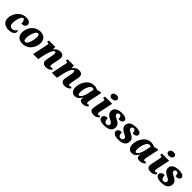

<svg xmlns="http://www.w3.org/2000/svg" viewBox="595 -2865 4965 4965"><g transform="rotate(45 3077.5 -383.0)"><path d="M265 10C402 10 464 -50 464 -108C464 -133 456 -151 447 -162C420 -118 385 -74 318 -74C252 -74 217 -119 217 -199C217 -310 265 -479 327 -479C367 -479 391 -417 390 -341C495 -341 529 -391 529 -436C529 -497 483 -546 373 -546C154 -546 38 -342 38 -193C38 -57 139 10 265 10Z M771 10C999 10 1100 -193 1100 -339C1100 -485 1007 -546 894 -546C668 -546 561 -350 561 -197C561 -59 647 10 771 10ZM794 -74C759 -74 739 -102 739 -168C739 -277 795 -469 871 -469C903 -469 924 -443 924 -380C924 -283 878 -74 794 -74Z M1633 10C1716 10 1770 -28 1800 -66L1773 -103C1752 -88 1738 -80 1722 -80C1702 -80 1691 -95 1691 -122C1691 -149 1698 -177 1705 -214L1724 -313C1731 -349 1742 -397 1742 -432C1742 -492 1714 -546 1624 -546C1544 -546 1492 -517 1439 -445H1437L1436 -536H1204L1193 -476H1217C1250 -476 1254 -466 1254 -450C1254 -433 1249 -412 1245 -396L1161 0H1344L1392 -212C1409 -297 1465 -448 1518 -448C1545 -448 1549 -418 1549 -395C1549 -362 1538 -310 1533 -284L1517 -204C1508 -160 1503 -129 1502 -102C1501 -33 1549 10 1633 10Z M2318 10C2401 10 2455 -28 2485 -66L2458 -103C2437 -88 2423 -80 2407 -80C2387 -80 2376 -95 2376 -122C2376 -149 2383 -177 2390 -214L2409 -313C2416 -349 2427 -397 2427 -432C2427 -492 2399 -546 2309 -546C2229 -546 2177 -517 2124 -445H2122L2121 -536H1889L1878 -476H1902C1935 -476 1939 -466 1939 -450C1939 -433 1934 -412 1930 -396L1846 0H2029L2077 -212C2094 -297 2150 -448 2203 -448C2230 -448 2234 -418 2234 -395C2234 -362 2223 -310 2218 -284L2202 -204C2193 -160 2188 -129 2187 -102C2186 -33 2234 10 2318 10Z M2681 10C2786 10 2819 -38 2867 -123H2873C2869 -102 2868 -85 2868 -74C2868 -16 2911 10 2973 10C3056 10 3098 -24 3133 -50L3110 -97C3094 -86 3086 -79 3070 -79C3052 -79 3037 -93 3037 -125C3037 -151 3050 -206 3055 -228L3120 -535H3055L2998 -512C2968 -526 2902 -546 2850 -546C2649 -546 2540 -325 2540 -169C2540 -67 2589 10 2681 10ZM2761 -80C2737 -80 2718 -99 2718 -168C2718 -273 2771 -471 2869 -471C2889 -471 2908 -463 2919 -447L2885 -288C2865 -186 2809 -80 2761 -80Z M3420 -620C3479 -620 3536 -651 3536 -709C3536 -758 3492 -776 3445 -776C3387 -776 3332 -754 3332 -686C3332 -641 3372 -620 3420 -620ZM3381 10C3466 10 3505 -26 3537 -65L3512 -101C3494 -86 3484 -80 3465 -80C3445 -80 3432 -95 3432 -120C3432 -145 3436 -164 3446 -209L3516 -536H3253L3242 -476H3263C3297 -476 3306 -468 3306 -445C3306 -427 3302 -402 3295 -375L3264 -225C3248 -154 3244 -118 3244 -96C3244 -26 3293 10 3381 10Z M3757 10C3931 10 4013 -56 4013 -173C4013 -243 3981 -288 3880 -337C3817 -368 3780 -387 3782 -429C3783 -458 3804 -483 3846 -483C3900 -483 3913 -422 3912 -369C3998 -369 4051 -393 4051 -454C4051 -504 4005 -546 3861 -546C3714 -546 3624 -485 3624 -379C3624 -304 3673 -257 3762 -212C3823 -182 3859 -166 3859 -123C3859 -83 3827 -57 3780 -57C3718 -57 3696 -123 3698 -195C3627 -195 3564 -165 3564 -97C3564 -30 3641 10 3757 10Z M4274 10C4448 10 4530 -56 4530 -173C4530 -243 4498 -288 4397 -337C4334 -368 4297 -387 4299 -429C4300 -458 4321 -483 4363 -483C4417 -483 4430 -422 4429 -369C4515 -369 4568 -393 4568 -454C4568 -504 4522 -546 4378 -546C4231 -546 4141 -485 4141 -379C4141 -304 4190 -257 4279 -212C4340 -182 4376 -166 4376 -123C4376 -83 4344 -57 4297 -57C4235 -57 4213 -123 4215 -195C4144 -195 4081 -165 4081 -97C4081 -30 4158 10 4274 10Z M4766 10C4871 10 4904 -38 4952 -123H4958C4954 -102 4953 -85 4953 -74C4953 -16 4996 10 5058 10C5141 10 5183 -24 5218 -50L5195 -97C5179 -86 5171 -79 5155 -79C5137 -79 5122 -93 5122 -125C5122 -151 5135 -206 5140 -228L5205 -535H5140L5083 -512C5053 -526 4987 -546 4935 -546C4734 -546 4625 -325 4625 -169C4625 -67 4674 10 4766 10ZM4846 -80C4822 -80 4803 -99 4803 -168C4803 -273 4856 -471 4954 -471C4974 -471 4993 -463 5004 -447L4970 -288C4950 -186 4894 -80 4846 -80Z M5505 -620C5564 -620 5621 -651 5621 -709C5621 -758 5577 -776 5530 -776C5472 -776 5417 -754 5417 -686C5417 -641 5457 -620 5505 -620ZM5466 10C5551 10 5590 -26 5622 -65L5597 -101C5579 -86 5569 -80 5550 -80C5530 -80 5517 -95 5517 -120C5517 -145 5521 -164 5531 -209L5601 -536H5338L5327 -476H5348C5382 -476 5391 -468 5391 -445C5391 -427 5387 -402 5380 -375L5349 -225C5333 -154 5329 -118 5329 -96C5329 -26 5378 10 5466 10Z M5842 10C6016 10 6098 -56 6098 -173C6098 -243 6066 -288 5965 -337C5902 -368 5865 -387 5867 -429C5868 -458 5889 -483 5931 -483C5985 -483 5998 -422 5997 -369C6083 -369 6136 -393 6136 -454C6136 -504 6090 -546 5946 -546C5799 -546 5709 -485 5709 -379C5709 -304 5758 -257 5847 -212C5908 -182 5944 -166 5944 -123C5944 -83 5912 -57 5865 -57C5803 -57 5781 -123 5783 -195C5712 -195 5649 -165 5649 -97C5649 -30 5726 10 5842 10Z"/></g></svg>

Font: Noto Serif SemiCondensed Black
Style: Italic
Weight: 900
Width: 4
Italic angle: -12°
Designer: Monotype Design Team
Foundry: Monotype Imaging Inc.
Version: Version 2.014